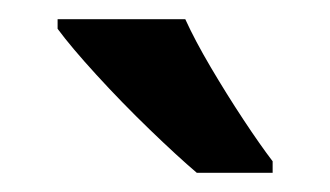

<svg xmlns="http://www.w3.org/2000/svg" viewBox="-20 -786 344 200"><path d="M173 -766Q183 -744 199.5 -716Q216 -688 233.5 -661.5Q251 -635 264 -618V-606H185Q165 -623 136 -651Q107 -679 80.5 -708Q54 -737 40 -756V-766Z"/></svg>

Font: Noto Sans Gujarati Condensed SemiBold
Style: Regular
Weight: 600
Width: 3
Designer: Jelle Bosma - Monotype Design Team, Universal Thirst
Foundry: Monotype Imaging Inc.
Version: Version 2.106; ttfautohint (v1.8.4.7-5d5b)